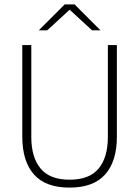

<svg xmlns="http://www.w3.org/2000/svg" viewBox="-20 -844 634 874"><path d="M296.5 10Q187.5 10 134.5 -50Q81.5 -110 81.5 -221.5V-639H122.5V-221Q122.5 -127.5 164.8 -76.8Q207 -26 296.5 -26Q387 -26 429 -76.8Q471 -127.5 471 -221V-639H512V-221.5Q512 -110 458.8 -50Q405.5 10 296.5 10ZM274.5 -824H319.5L436.5 -707V-706H399L298.5 -798.5H295.5L195 -706H157.5V-707Z"/></svg>

Font: Anek Latin Medium ExtraLight
Style: Regular
Weight: 250
Version: Version 1.003